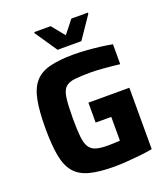

<svg xmlns="http://www.w3.org/2000/svg" viewBox="-161 -1011 988 1132"><g transform="rotate(-20 333.5 -445.5)"><path d="M362 8Q267 8 206.5 -8Q146 -24 113 -63.5Q80 -103 67.5 -171.5Q55 -240 55 -344Q55 -448 68 -516.5Q81 -585 114 -624.5Q147 -664 207 -680Q267 -696 362 -696Q396 -696 437.5 -693Q479 -690 521 -685Q563 -680 599 -673V-548Q549 -554 499.5 -558Q450 -562 424 -562Q357 -562 317.5 -557.5Q278 -553 258.5 -533.5Q239 -514 233 -469Q227 -424 227 -344Q227 -273 231.5 -229Q236 -185 250.5 -162Q265 -139 293 -130.5Q321 -122 368 -122Q386 -122 407.5 -123Q429 -124 443 -125V-274H345V-399H602V-14Q566 -7 523 -2.5Q480 2 438 5Q396 8 362 8ZM281 -754 187 -892V-899H290L356 -818L420 -899H524V-892L430 -754Z"/></g></svg>

Font: Saira
Style: Bold
Weight: 700
Designer: Hector Gatti with collaboration of the Omnibus-Type team
Foundry: Omnibus-Type
Version: Version 1.100; ttfautohint (v1.8.3)